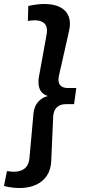

<svg xmlns="http://www.w3.org/2000/svg" viewBox="-47 -714 465 964"><path d="M95 -684 93 -609C166 -621 197 -597 187 -541L147 -320C142 -274 156 -243 193 -232C152 -221 125 -190 121 -144L101 79C96 135 58 157 -12 145L-27 220C102 252 204 207 210 98L220 -128C222 -169 245 -191 283 -191H325L336 -272H294C257 -272 240 -292 249 -334L300 -560C325 -670 236 -716 95 -684Z"/></svg>

Font: Ronzino Medium
Style: Italic
Weight: 500
Italic angle: -7.99998°
Designer: Nunzio Mazzaferro
Foundry: Collletttivo
Version: Version 1.000;Glyphs 3.3 (3337)